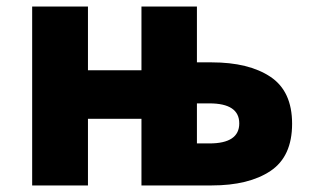

<svg xmlns="http://www.w3.org/2000/svg" viewBox="-20 -565 956 585"><path d="M78 -545H248V-351H411V-545H580V-375H625Q738 -375 804 -331Q870 -287 870 -188Q870 -88 804 -44Q738 0 625 0H411V-203H248V0H78ZM709 -189Q709 -250 618 -250H580V-128H618Q709 -128 709 -189Z"/></svg>

Font: Nebula Sans Bold
Style: Regular
Weight: 700
Designer: Paul D. Hunt for Adobe (as Source Sans)
Foundry: Nebula Entertainment & Broadcasting LLC
Version: Version 1.010